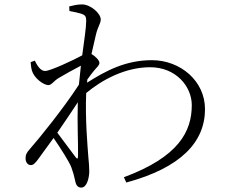

<svg xmlns="http://www.w3.org/2000/svg" viewBox="-20 -806 1040 871"><path d="M246 -452C274 -469 311 -489 347 -508L338 -422C269 -315 156 -176 118 -133C99 -112 96 -103 96 -87C96 -70 106 -57 120 -57C132 -57 140 -67 151 -81L223 -180C254 -135 295 -71 304 -46C312 -24 316 -9 321 14C325 36 334 45 349 45C375 45 385 -2 385 -29C385 -50 383 -69 381 -91C377 -145 366 -266 371 -384C443 -444 548 -501 661 -501C778 -501 850 -414 850 -329C850 -209 790 -94 542 -2L553 22C801 -45 910 -162 910 -311C910 -439 798 -533 669 -533C550 -533 460 -485 375 -431L376 -445C387 -461 398 -475 407 -486C419 -501 431 -509 431 -521C431 -533 411 -552 395 -561L415 -648C425 -690 437 -698 437 -718C437 -745 391 -786 352 -786C331 -786 311 -781 294 -777L295 -756C317 -752 335 -748 348 -744C365 -738 371 -734 371 -711C371 -680 362 -624 353 -555C315 -534 208 -484 185 -484C168 -484 153 -499 138 -531L119 -524C120 -512 121 -499 125 -485C134 -454 175 -420 200 -420C214 -420 224 -439 246 -452ZM333 -342C330 -248 335 -151 334 -99C334 -84 330 -84 323 -93L240 -204C272 -251 306 -300 333 -342Z"/></svg>

Font: Noto Serif CJK KR Light
Style: Regular
Weight: 300
Designer: Ryoko NISHIZUKA 西塚涼子 (kana & ideographs); Frank Grießhammer (Latin, Greek & Cyrillic); Wenlong ZHANG 张文龙 (bopomofo); San
Foundry: Adobe
Version: Version 2.001;hotconv 1.1.0;makeotfexe 2.6.0